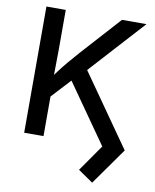

<svg xmlns="http://www.w3.org/2000/svg" viewBox="-100 -803 881 1090"><g transform="rotate(10 341.0 -258.0)"><path d="M156.7 -192.9V-308.6Q180.7 -343.8 204.6 -375.5Q228.5 -407.2 254.4 -438Q280.3 -468.8 309.1 -501L513.7 -727.5H654.8L345.2 -387.2L337.9 -388.7ZM78.1 0V-727.5H189.5V-494.6L187.5 -328.6L189.5 -274.4V0ZM507.3 212.4 421.4 153.3 528.3 0 278.3 -356.4 347.7 -441.9 657.7 0Z"/></g></svg>

Font: Inter 17pt Medium
Style: Regular
Weight: 500
Version: Version 4.001;git-66647c0bb